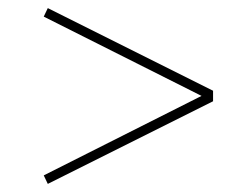

<svg xmlns="http://www.w3.org/2000/svg" viewBox="-20 -490 608 474"><path d="M98 -36 88 -57 485 -257 486 -249 88 -449 98 -470 506 -266V-240Z"/></svg>

Font: Lexend Exa Thin
Style: Regular
Weight: 250
Designer: Bonnie Shaver-Troup, Thomas Jockin
Foundry: Lexend
Version: Version 1.007